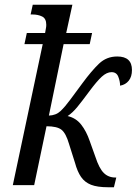

<svg xmlns="http://www.w3.org/2000/svg" viewBox="-20 -780 576 809"><path d="M436 9Q390 9 363.5 -1.5Q337 -12 321.5 -34.5Q306 -57 296 -94L271 -173Q258 -218 239.5 -233Q221 -248 176 -248L124 0H34L160 -594H83L93 -641H170Q171 -649 173 -658Q175 -667 175 -675Q175 -702 157.5 -710.5Q140 -719 117 -719H109L118 -760H285L259 -641H368L358 -594H248L186 -293Q216 -294 235 -312Q254 -330 276 -360L327 -429Q366 -482 397.5 -512Q429 -542 474 -542Q536 -542 536 -485Q536 -457 522.5 -440Q509 -423 486 -419Q486 -437 478.5 -456.5Q471 -476 450 -476Q430 -476 409 -457Q388 -438 354 -392Q326 -354 306 -329.5Q286 -305 265 -291Q300 -283 322 -255Q344 -227 358 -186L382 -119Q398 -70 417.5 -51Q437 -32 466 -32H470L460 9Z"/></svg>

Font: Noto Serif Condensed
Style: Italic
Weight: 400
Width: 3
Italic angle: -12°
Designer: Monotype Design Team
Foundry: Monotype Imaging Inc.
Version: Version 2.014; ttfautohint (v1.8.4.7-5d5b)